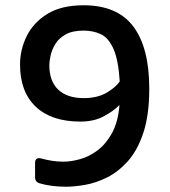

<svg xmlns="http://www.w3.org/2000/svg" viewBox="-20 -698 645 728"><path d="M231 10Q201 10 175.5 6.5Q150 3 130 -3Q113 -8 113 -26V-80Q113 -103 137 -97Q155 -92 176 -88.5Q197 -85 221 -85Q249 -85 283.5 -94.5Q318 -104 350 -128Q382 -152 405 -194Q428 -236 433 -300Q411 -277 373.5 -257Q336 -237 285 -237Q175 -237 115.5 -293.5Q56 -350 56 -453Q56 -510 81.5 -561.5Q107 -613 160 -645.5Q213 -678 297 -678Q425 -678 485.5 -597.5Q546 -517 546 -362Q546 -262 523.5 -194.5Q501 -127 464.5 -86.5Q428 -46 385.5 -25Q343 -4 302 3Q261 10 231 10ZM167 -451Q167 -390 201 -358Q235 -326 297 -326Q348 -326 382.5 -345.5Q417 -365 434 -389Q429 -470 410.5 -512Q392 -554 363 -568Q334 -582 297 -582Q255 -582 229 -567.5Q203 -553 190 -531.5Q177 -510 172 -488Q167 -466 167 -451Z"/></svg>

Font: Pitagon Sans Medium
Style: Regular
Weight: 500
Designer: Travis Tran
Foundry: Pitagon
Version: Version 1.001; ttfautohint (v1.8.4.7-5d5b);gftools[0.9.26]